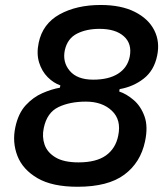

<svg xmlns="http://www.w3.org/2000/svg" viewBox="-20 -720 651 752"><path d="M284 11.5Q184.5 11.5 126.8 -22.2Q69 -56 48.2 -109.5Q27.5 -163 40 -221.5Q51.5 -276 80.8 -307.8Q110 -339.5 146.2 -355.2Q182.5 -371 214.5 -376.5L216.5 -385.5Q189.5 -395 166.8 -417.8Q144 -440.5 133.2 -475Q122.5 -509.5 131.5 -552.5Q147 -627 213.5 -663.8Q280 -700.5 374.5 -700.5Q454.5 -700.5 508 -673.5Q561.5 -646.5 584.2 -601.5Q607 -556.5 595.5 -502Q583.5 -443.5 542.5 -411.8Q501.5 -380 448.5 -371L447 -361.5Q475 -352.5 503.2 -328.5Q531.5 -304.5 546 -264.2Q560.5 -224 548 -166Q530.5 -83 466.8 -35.8Q403 11.5 284 11.5ZM345 -408Q405.5 -408 442.2 -431.2Q479 -454.5 488 -497.5Q498 -548 465.5 -577.5Q433 -607 370 -607Q318.5 -607 281.5 -588.2Q244.5 -569.5 234 -524Q224 -477 253.2 -442.5Q282.5 -408 345 -408ZM287.5 -84Q357 -84 395 -111.2Q433 -138.5 443 -188.5Q456 -250.5 418.2 -286.2Q380.5 -322 316.5 -322Q253.5 -322 208.8 -300.5Q164 -279 151.5 -219Q144 -184.5 154.5 -153.8Q165 -123 197.5 -103.5Q230 -84 287.5 -84Z"/></svg>

Font: Commissioner Medium
Style: Italic
Weight: 500
Italic angle: -12°
Designer: Kostas Bartsokas
Foundry: Kostas Bartsokas
Version: Version 1.000; ttfautohint (v1.8.3)